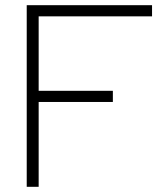

<svg xmlns="http://www.w3.org/2000/svg" viewBox="-20 -720 632 740"><path d="M83 0V-700H566V-657H129V-370H415V-327H129V0Z"/></svg>

Font: Red Hat Display
Style: Regular
Weight: 300
Designer: Pentagram, MCKL
Foundry: Pentagram, MCKL
Version: Version 1.023